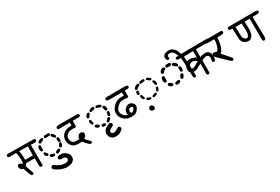

<svg xmlns="http://www.w3.org/2000/svg" viewBox="82 -1973 4945 3393"><g transform="rotate(-30 2555.0 -276.0)"><path d="M421 -65 405 -73Q394 -85 395 -103L394 -253L223 -255Q208 -230 188 -212Q202 -163 217.5 -123Q233 -83 246 -40L238 -25Q227 -15 211 -18L194 -26Q173 -66 158.5 -108.5Q144 -151 128 -192Q103 -195 83 -217Q63 -239 64 -261.5Q65 -284 79 -297Q93 -310 115 -304.5Q137 -299 160 -271Q173 -291 175 -323.5Q177 -356 175 -388.5Q173 -421 168 -448Q163 -475 156 -499L18 -497Q6 -499 -4 -507Q-13 -518 -11 -535L-4 -550L12 -558L553 -553L568 -545Q577 -533 575 -516L568 -500Q539 -486 502 -491L453 -494L456 -88L448 -73Q438 -64 421 -65ZM392 -314 394 -497 219 -499Q225 -469 230.5 -432Q236 -395 235 -314Z M800 170Q739 164 684.5 140.5Q630 117 581 78Q570 64 568 47Q570 31 581 20Q595 8 616 10Q663 45 694.5 61.5Q726 78 758 86Q790 94 829 94Q868 94 885.5 68.5Q903 43 883.5 18.5Q864 -6 827 -5Q790 -4 759 -16Q747 -30 749 -52L759 -71Q794 -89 841 -83Q892 -77 930 -44.5Q968 -12 975.5 18.5Q983 49 977.5 78Q972 107 945.5 130.5Q919 154 880 162Q841 170 800 170ZM697 -112Q670 -115 649 -133Q642 -143 645 -156Q650 -169 661 -174H675Q704 -162 736 -153Q743 -144 741 -131Q736 -119 725 -114ZM788 -122Q775 -128 771 -140V-155Q776 -167 795.5 -176.5Q815 -186 846 -190Q858 -185 863 -174V-160Q847 -139 827 -130.5Q807 -122 788 -122ZM615 -174 594 -184Q569 -208 568 -242Q573 -254 585 -259H599Q622 -236 641 -206V-192Q636 -180 624 -176ZM891 -188Q878 -193 873 -204V-218L902 -270Q911 -277 925 -274Q937 -269 941 -257Q939 -214 912 -192Q905 -186 891 -188ZM919 -281 907 -288Q895 -317 897 -352L907 -370Q916 -377 930 -375Q942 -370 946 -358L950 -298Q945 -286 933 -281ZM569 -293 551 -304Q539 -325 542 -352Q542 -382 558 -407Q569 -414 582 -412Q594 -407 599 -396Q592 -355 597 -312Q592 -300 580 -295ZM887 -387Q864 -414 837 -446V-460Q843 -473 854 -478H870Q900 -457 916 -425L918 -404Q912 -392 900 -387ZM618 -426 599 -435Q590 -447 592 -462Q603 -480 620 -487Q645 -504 679 -504Q691 -498 695 -486V-473Q688 -459 673 -453.5Q658 -448 618 -426ZM738 -466Q726 -471 721 -482V-496L738 -516L822 -518Q834 -513 839 -500V-486Q834 -473 822 -469Z M1381 23Q1351 15 1263 -92Q1224 -87 1191 -88.5Q1158 -90 1127.5 -96.5Q1097 -103 1073.5 -127.5Q1050 -152 1035 -183Q1020 -214 1020.5 -251Q1021 -288 1034.5 -321Q1048 -354 1079.5 -382Q1111 -410 1155 -420Q1199 -430 1247 -430V-491L1021 -487L1006 -495Q997 -506 998 -524L1006 -540Q1032 -552 1064 -553Q1096 -554 1441 -551L1457 -543Q1467 -532 1465 -515L1457 -499Q1446 -491 1434 -490L1308 -491V-388Q1306 -359 1271 -364Q1245 -370 1216.5 -367.5Q1188 -365 1164 -359.5Q1140 -354 1110.5 -323.5Q1081 -293 1083 -254Q1085 -215 1095 -198Q1105 -181 1125 -166.5Q1145 -152 1175.5 -150.5Q1206 -149 1248 -151Q1247 -193 1272.5 -218.5Q1298 -244 1324 -240Q1350 -236 1364.5 -221Q1379 -206 1375 -180Q1371 -154 1360.5 -141Q1350 -128 1324 -115Q1364 -58 1390 -38.5Q1416 -19 1415 -1L1407 14Q1395 21 1381 23Z M1882 127Q1855 132 1827 132Q1799 132 1769 117Q1739 102 1727 79.5Q1715 57 1708 24Q1701 -9 1720.5 -44.5Q1740 -80 1774.5 -98.5Q1809 -117 1848 -130L1869 -126Q1885 -115 1890 -93L1887 -71Q1866 -52 1837 -41.5Q1808 -31 1793 -9Q1778 13 1793.5 34Q1809 55 1834.5 54Q1860 53 1887 38.5Q1914 24 1944 6L1967 10Q1983 21 1987 42L1984 63Q1964 85 1939 102Q1914 119 1882 127ZM1729 -126 1710 -136 1703 -155 1713 -174Q1722 -181 1742.5 -180Q1763 -179 1778 -168.5Q1793 -158 1791 -145Q1786 -133 1774 -128ZM1838 -149Q1825 -155 1820 -167V-183Q1845 -209 1873 -233H1889Q1901 -228 1905 -216V-202Q1884 -170 1851 -149ZM1645 -158Q1622 -163 1604 -181L1594 -204L1604 -223Q1613 -230 1626 -229Q1663 -209 1673 -199.5Q1683 -190 1681 -177Q1676 -165 1663 -160ZM1916 -238 1897 -249Q1890 -257 1892 -271Q1894 -300 1905 -323Q1916 -332 1932 -330Q1944 -325 1948 -313Q1946 -269 1933 -245ZM1576 -257Q1557 -266 1546 -327L1556 -346Q1567 -353 1580 -351Q1592 -346 1597 -334Q1597 -302 1607 -274Q1602 -262 1590 -257ZM1918 -350 1898 -359Q1888 -395 1878 -433Q1884 -445 1896 -450H1909Q1949 -428 1943 -368Q1938 -356 1926 -351ZM1568 -389Q1555 -394 1551 -405L1549 -421Q1556 -448 1575 -465.5Q1594 -483 1614 -482Q1626 -476 1631 -465V-450Q1600 -411 1590 -394Q1582 -387 1568 -389ZM1854 -450Q1818 -465 1781 -479Q1774 -488 1776 -502Q1781 -514 1793 -519Q1848 -512 1877 -490Q1884 -482 1882 -469Q1877 -457 1864 -451ZM1667 -462Q1655 -467 1649 -479V-494Q1691 -533 1735 -527Q1747 -522 1752 -510V-494Q1747 -482 1735 -477Q1699 -472 1667 -462Z M2210 -34Q2175 -36 2144.5 -52Q2114 -68 2087.5 -94Q2061 -120 2046 -155Q2031 -190 2033 -230Q2035 -270 2053 -301.5Q2071 -333 2108.5 -368Q2146 -403 2194 -417Q2242 -431 2312 -425V-492L2050 -491Q2025 -490 2007 -501Q1996 -513 1997 -530L2005 -545Q2025 -559 2051 -554L2381 -557Q2421 -560 2456 -547Q2466 -536 2464 -519L2456 -504Q2439 -493 2418 -493.5Q2397 -494 2371 -492V-385Q2372 -355 2343 -360Q2314 -365 2290.5 -365.5Q2267 -366 2242.5 -365.5Q2218 -365 2196.5 -354.5Q2175 -344 2141.5 -311.5Q2108 -279 2100.5 -254Q2093 -229 2096.5 -205Q2100 -181 2111 -162.5Q2122 -144 2137.5 -130.5Q2153 -117 2170 -107Q2187 -97 2207 -96Q2199 -126 2201.5 -150.5Q2204 -175 2215 -191Q2226 -207 2242.5 -223Q2259 -239 2282.5 -248.5Q2306 -258 2332.5 -252.5Q2359 -247 2386.5 -219Q2414 -191 2411 -161Q2408 -131 2398 -114Q2388 -97 2367.5 -73.5Q2347 -50 2328.5 -43Q2310 -36 2282 -33Q2254 -30 2210 -34ZM2314 -104Q2334 -123 2343 -137.5Q2352 -152 2347 -169.5Q2342 -187 2316.5 -187.5Q2291 -188 2276 -173Q2261 -158 2262.5 -135Q2264 -112 2272 -94Q2300 -96 2314 -104Z M2634 60Q2613 60 2596.5 45Q2580 30 2582.5 10.5Q2585 -9 2601.5 -24.5Q2618 -40 2641.5 -33Q2665 -26 2675 -7.5Q2685 11 2679.5 31Q2674 51 2664 56Q2654 61 2634 60ZM2682 -128Q2656 -131 2634 -148Q2625 -159 2626 -174Q2631 -185 2642 -189H2654Q2678 -170 2709 -165Q2715 -157 2714 -146Q2709 -135 2698 -130ZM2766 -131 2749 -141Q2743 -149 2744 -160Q2751 -174 2772.5 -179.5Q2794 -185 2821 -192Q2832 -188 2837 -178V-163Q2830 -150 2766 -131ZM2593 -191 2576 -199Q2554 -226 2552 -262L2562 -278Q2569 -285 2582 -283Q2593 -278 2598.5 -257.5Q2604 -237 2615 -208Q2611 -197 2601 -192ZM2865 -191Q2854 -195 2851 -206V-221Q2865 -245 2875 -270Q2883 -276 2895 -274Q2906 -269 2910 -259V-237Q2900 -216 2886 -195Q2878 -189 2865 -191ZM2551 -300 2533 -310Q2524 -327 2527 -350Q2529 -367 2540 -379Q2548 -385 2562 -383Q2574 -379 2579 -368Q2570 -345 2574 -317Q2568 -306 2558 -302ZM2900 -304Q2889 -308 2886 -318Q2881 -353 2868 -385Q2873 -396 2884 -400H2897Q2915 -390 2923.5 -369Q2932 -348 2929 -318Q2924 -307 2913 -304ZM2562 -396 2544 -406Q2538 -417 2540 -431Q2560 -462 2585.5 -473.5Q2611 -485 2633 -485Q2644 -480 2647 -470V-455Q2643 -444 2633 -439Q2608 -433 2577 -403ZM2854 -422Q2822 -443 2794 -466V-479Q2798 -490 2809 -494H2826Q2859 -479 2883 -449V-437Q2878 -426 2867 -422ZM2677 -454Q2666 -458 2661 -470V-483L2668 -494Q2687 -504 2708 -505.5Q2729 -507 2752 -507Q2763 -502 2768 -491V-479Q2763 -467 2752 -463Q2712 -462 2677 -454Z M3560 -74 3546 -81Q3533 -104 3535 -134Q3531 -305 3527.5 -357Q3524 -409 3521 -495Q3493 -495 3479.5 -495.5Q3466 -496 3440 -506Q3431 -516 3434 -531L3440 -546Q3464 -558 3501 -550Q3475 -617 3456 -637Q3437 -657 3417.5 -663.5Q3398 -670 3375.5 -667Q3353 -664 3341.5 -652.5Q3330 -641 3339 -601L3331 -586Q3321 -578 3306 -579L3289 -589Q3270 -614 3273.5 -644.5Q3277 -675 3299 -694Q3321 -713 3352 -718Q3383 -723 3409 -721Q3435 -719 3455.5 -708.5Q3476 -698 3500 -672.5Q3524 -647 3535.5 -619.5Q3547 -592 3559 -549L3681 -546L3694 -539Q3703 -528 3701 -513L3694 -499Q3684 -492 3673 -490L3576 -493Q3585 -371 3586.5 -332Q3588 -293 3593 -96L3586 -81Q3576 -73 3560 -74ZM3233 -118 3212 -130Q3203 -140 3205 -155Q3212 -169 3226 -175Q3255 -179 3284 -185Q3298 -179 3304 -165V-149Q3296 -131 3279 -126.5Q3262 -122 3233 -118ZM3135 -142Q3108 -148 3088 -171Q3078 -185 3080 -202Q3086 -216 3100 -222H3115Q3140 -200 3166 -188Q3174 -178 3172 -163Q3166 -149 3152 -144ZM3354 -165Q3340 -171 3335 -185V-200L3366 -251Q3376 -259 3392 -257Q3406 -251 3411 -237V-218Q3401 -193 3380 -171Q3370 -163 3354 -165ZM3070 -255 3049 -265Q3035 -290 3037 -320.5Q3039 -351 3057 -370Q3069 -378 3084 -376Q3098 -370 3104 -356Q3096 -323 3102 -278Q3096 -262 3080 -257ZM3411 -278Q3397 -284 3392 -298Q3391 -334 3388 -364Q3394 -378 3407 -384H3423Q3441 -376 3444 -355Q3447 -334 3437 -284Q3427 -276 3411 -278ZM3388 -397 3325 -446Q3317 -456 3319 -472Q3325 -486 3339 -491H3358Q3395 -471 3417 -435V-419Q3411 -405 3397 -399ZM3100 -413Q3086 -419 3080 -433L3078 -444Q3084 -469 3108.5 -490Q3133 -511 3168 -507Q3182 -501 3188 -487V-472Q3182 -458 3166 -455Q3150 -452 3141.5 -436.5Q3133 -421 3115 -413ZM3233 -468 3212 -479Q3203 -491 3205 -507Q3212 -521 3226 -526H3294Q3308 -520 3313 -507V-491Q3307 -477 3294 -472Z M3790 -2 3775 -9Q3767 -19 3766 -30L3768 -239Q3722 -215 3680.5 -191.5Q3639 -168 3600 -171Q3561 -174 3542 -190Q3523 -206 3516 -227.5Q3509 -249 3512.5 -275Q3516 -301 3528.5 -328.5Q3541 -356 3563.5 -374.5Q3586 -393 3614.5 -398.5Q3643 -404 3670 -400Q3697 -396 3720 -386.5Q3743 -377 3766 -366L3765 -495H3539Q3526 -496 3518 -504Q3509 -515 3510 -531L3518 -548Q3532 -559 3550 -557L4086 -561L4102 -553Q4112 -542 4109 -524L4102 -510Q4091 -502 4079 -500L3824 -496L3825 -336Q3860 -355 3899.5 -357.5Q3939 -360 3959.5 -356.5Q3980 -353 4002.5 -331Q4025 -309 4031 -277Q4037 -245 4033.5 -212.5Q4030 -180 4018 -153Q4005 -143 3987 -146L3973 -153Q3963 -164 3965 -182Q3971 -200 3973.5 -219Q3976 -238 3973 -259Q3970 -280 3949 -291.5Q3928 -303 3905 -299Q3882 -295 3864 -286Q3846 -277 3827 -269L3825 -24L3818 -9Q3808 0 3790 -2ZM3649 -242Q3673 -256 3698.5 -272Q3724 -288 3749 -299Q3724 -322 3694.5 -333Q3665 -344 3641.5 -339Q3618 -334 3597.5 -312.5Q3577 -291 3574 -263.5Q3571 -236 3603.5 -234Q3636 -232 3649 -242Z M4282 5Q4260 -1 4047 -213Q4031 -233 4033.5 -253Q4036 -273 4047 -284Q4058 -295 4074 -291Q4090 -287 4103.5 -278Q4117 -269 4134.5 -282.5Q4152 -296 4164 -325.5Q4176 -355 4186 -398Q4196 -441 4194 -488L4039 -490Q4026 -492 4017 -500Q4008 -513 4009 -529L4017 -546Q4028 -556 4045 -554L4370 -556L4386 -548Q4396 -537 4394 -519L4386 -503Q4363 -492 4334 -491Q4305 -490 4256 -488Q4255 -426 4242 -365Q4229 -304 4209 -266.5Q4189 -229 4164 -211L4305 -51Q4316 -38 4313 -21L4306 -5Q4295 3 4282 5Z M4944 -27 4929 -35Q4920 -48 4920 -62L4917 -491L4812 -489Q4820 -372 4818.5 -333.5Q4817 -295 4809 -257Q4801 -219 4770.5 -186.5Q4740 -154 4707.5 -157Q4675 -160 4652 -167.5Q4629 -175 4604.5 -201.5Q4580 -228 4575.5 -273.5Q4571 -319 4566 -489Q4521 -491 4502 -500Q4493 -512 4494 -528L4502 -544Q4517 -555 4537 -552L5053 -554Q5085 -557 5112 -545Q5122 -534 5120 -518L5112 -502Q5085 -488 5050 -493L4977 -491L4986 -93Q4987 -63 4974 -37Q4961 -26 4944 -27ZM4729 -225Q4753 -261 4756.5 -307Q4760 -353 4752 -489H4627Q4630 -334 4633 -298.5Q4636 -263 4658.5 -240Q4681 -217 4697 -217.5Q4713 -218 4729 -225Z"/></g></svg>

Font: NaniFont Regular
Style: Regular
Weight: 400
Designer: Nanigashitei
Version: Version 1.036